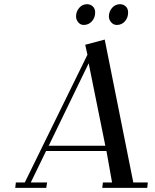

<svg xmlns="http://www.w3.org/2000/svg" viewBox="-20 -902 743 922"><path d="M53.2 0 56.2 -25.9H99.1L399.9 -639.2L389.2 -687L482.9 -711.9L620.1 -25.9H689.9L687 0H471.2L474.1 -25.9H518.1L491.2 -176.8H201.2L127.9 -25.9H206.1L202.1 0ZM213.9 -202.1H485.8L405.8 -598.1ZM345.2 -823.2Q345.2 -846.7 360.4 -864.3Q375.5 -881.8 397.9 -881.8Q414.1 -881.8 425.5 -871.3Q437 -860.8 437 -841.8Q437 -817.4 421.4 -799.8Q405.8 -782.2 381.8 -782.2Q366.2 -782.2 355.7 -794.9Q345.2 -807.6 345.2 -823.2ZM502.9 -823.2Q502.9 -846.7 518.3 -864.3Q533.7 -881.8 556.2 -881.8Q572.3 -881.8 583.7 -871.3Q595.2 -860.8 595.2 -841.8Q595.2 -816.9 579.8 -799.6Q564.5 -782.2 541 -782.2Q524.9 -782.2 513.9 -794.9Q502.9 -807.6 502.9 -823.2Z"/></svg>

Font: Dehuti
Style: Bold-Italic
Weight: 700
Version: Version 1.2